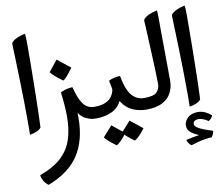

<svg xmlns="http://www.w3.org/2000/svg" viewBox="-89 -642 1251 1076"><g transform="rotate(-10 536.0 -103.5)"><path d="M48.3 30.8Q48.8 15.1 49.1 -4.2Q49.3 -23.4 49.3 -44.9Q49.3 -94.7 48.3 -153.1Q47.4 -211.4 45.9 -269Q44.4 -326.7 42.7 -375.2Q41 -423.8 40 -455.1Q39.1 -486.3 39.1 -490.7Q44.9 -502.4 59.8 -511Q74.7 -519.5 91.6 -524.9Q108.4 -530.3 119.1 -531.7Q120.1 -525.9 120.6 -513.9Q121.1 -502 121.3 -490.7Q121.6 -479.5 121.6 -476.6Q121.6 -452.1 121.3 -406.5Q121.1 -360.8 120.4 -303.7Q119.6 -246.6 118.7 -188.2Q117.7 -129.9 116.2 -80.1Q114.7 -30.3 113.3 1Q103.5 13.7 85 21Q66.4 28.3 48.3 30.8Z M102.5 325.2Q85.4 312.5 76.2 295.9Q66.9 279.3 65.4 263.7Q145 234.9 189.5 193.1Q233.9 151.4 252.2 95Q270.5 38.6 270.5 -33.2Q270.5 -64.9 267.8 -99.9Q265.1 -134.8 260.3 -172.9Q290.5 -189 328.6 -190.9Q345.2 -124.5 368.2 -92.8Q391.1 -61 432.6 -61H441.9V4.9H425.8Q397.5 4.9 372.3 -8.1Q347.2 -21 332 -44.4Q332.5 -36.6 332.5 -29.3Q332.5 -22 332.5 -14.6Q332.5 109.9 278.6 194.1Q224.6 278.3 102.5 325.2ZM284.7 -236.3Q257.3 -256.3 239.3 -272.5Q221.2 -288.6 217.8 -295.9L268.1 -358.4L341.8 -299.8Q298.8 -240.7 284.7 -236.3Z M422.4 4.9V-61H432.1Q471.7 -61 494.9 -72Q518.1 -83 529.1 -97.9Q540 -112.8 543.5 -125Q546.9 -137.2 546.9 -139.2Q546.9 -143.1 544.7 -154.5Q542.5 -166 540 -177.2Q537.6 -188.5 537.6 -190.9Q551.3 -197.8 566.9 -201.9Q582.5 -206.1 602.1 -206.5Q617.7 -123.5 645.8 -92.3Q673.8 -61 715.3 -61H725.1V4.9H715.3Q673.8 4.9 637.2 -11.5Q600.6 -27.8 575.2 -68.8Q557.1 -29.8 517.8 -12.5Q478.5 4.9 432.1 4.9ZM622.1 165Q596.2 146.5 578.9 130.9Q561.5 115.2 558.6 108.4L611.3 49.3L681.2 105Q661.1 132.3 644.3 147.7Q627.4 163.1 622.1 165ZM517.1 173.3Q491.2 154.8 474.1 139.4Q457 124 453.6 116.7L506.3 57.6L576.2 113.8Q556.2 141.1 539.3 156.5Q522.5 171.9 517.1 173.3Z M705.6 4.9V-61H715.3Q770 -61 787.4 -79.8Q804.7 -98.6 804.7 -124.5Q804.7 -144 803.5 -183.6Q802.2 -223.1 800 -271Q797.9 -318.8 795.9 -365.2Q793.9 -411.6 792.2 -445.8Q790.5 -480 789.6 -490.7Q795.4 -502.4 810.3 -511Q825.2 -519.5 842 -524.9Q858.9 -530.3 869.6 -531.7Q871.1 -525.9 871.6 -506.6Q872.1 -487.3 872.1 -463.4Q872.1 -439.5 872.1 -419.4Q872.1 -358.9 873.3 -289.6Q874.5 -220.2 874.5 -131.3Q874.5 -95.2 859.1 -64.2Q843.8 -33.2 808.8 -14.2Q773.9 4.9 715.3 4.9Z M930.2 245.6Q920.9 240.2 914.3 229.5Q907.7 218.8 905.8 211.4Q919.9 207.5 939.5 203.9Q959 200.2 981.4 196.8Q947.8 182.6 932.6 168Q917.5 153.3 917.5 130.9Q917.5 109.4 937.7 88.9Q958 68.4 995.1 68.4Q1018.1 68.4 1036.9 77.1Q1055.7 85.9 1072.3 100.1Q1070.3 109.4 1062.5 117.2Q1054.7 125 1047.9 128.9Q1032.2 117.7 1017.8 112.8Q1003.4 107.9 992.7 107.9Q981.9 107.9 972.2 113.3Q962.4 118.7 962.4 131.8Q962.4 142.6 981.7 155Q1001 167.5 1063 187Q1063 193.8 1058.6 204.3Q1054.2 214.8 1048.3 221.2Q1002.4 224.6 971.9 233.2Q941.4 241.7 930.2 245.6Z M957 30.8Q957.5 15.1 957.8 -4.2Q958 -23.4 958 -44.9Q958 -94.7 957 -153.1Q956.1 -211.4 954.6 -269Q953.1 -326.7 951.4 -375.2Q949.7 -423.8 948.7 -455.1Q947.8 -486.3 947.8 -490.7Q953.6 -502.4 968.5 -511Q983.4 -519.5 1000.2 -524.9Q1017.1 -530.3 1027.8 -531.7Q1028.8 -525.9 1029.3 -513.9Q1029.8 -502 1030 -490.7Q1030.3 -479.5 1030.3 -476.6Q1030.3 -452.1 1030 -406.5Q1029.8 -360.8 1029.1 -303.7Q1028.3 -246.6 1027.3 -188.2Q1026.4 -129.9 1024.9 -80.1Q1023.4 -30.3 1022 1Q1012.2 13.7 993.7 21Q975.1 28.3 957 30.8Z"/></g></svg>

Font: Harmattan
Style: Regular
Weight: 400
Designer: George W. Nuss III and SIL International
Foundry: SIL International
Version: Version 4.000